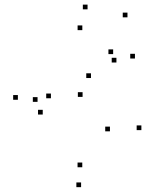

<svg xmlns="http://www.w3.org/2000/svg" viewBox="-20 -772 660 814"><path d="M579.4 -220.3V-240.3H559.4V-220.3ZM365.7 -441.2V-461.2H345.7V-441.2ZM139.2 -340.2V-360.2H119.2V-340.2ZM161.2 -286.4V-306.4H141.2V-286.4ZM330.1 -361.2V-381.2H310.1V-361.2ZM446.1 -215.2V-235.2H426.1V-215.2ZM328.8 -62.9V-82.9H308.8V-62.9ZM195.9 -355.4V-375.4H175.9V-355.4ZM329 -644.2V-664.2H309V-644.2ZM459.7 -542.6V-562.6H439.7V-542.6ZM473.6 -507V-527H453.6V-507ZM552.1 -523.9V-543.9H532.1V-523.9ZM520.4 -698.5V-718.5H500.4V-698.5ZM351.2 -732.4V-752.4H331.2V-732.4ZM55.8 -349V-369H35.8V-349ZM323.8 21.5V1.5H303.8V21.5Z"/></svg>

Font: Monaspace Xenon Dots Var
Style: Regular
Weight: 400
Designer: Riley Cran and the Lettermatic Team
Version: Version 1.100 (Monaspace Xenon Dots)